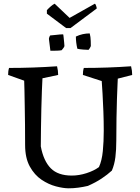

<svg xmlns="http://www.w3.org/2000/svg" viewBox="-20 -1008 758 1040"><path d="M352 12Q323 12 283 1.5Q243 -9 205 -34.5Q167 -60 141.5 -106Q116 -152 116 -223Q116 -277 115.5 -331.5Q115 -386 114 -434Q113 -482 112.5 -518Q112 -554 111 -571L24 -602Q24 -612 25 -621Q26 -630 29 -640Q159 -640 289 -649Q295 -625 295 -602L210 -584Q209 -561 207 -518Q205 -475 204 -421.5Q203 -368 202 -314Q201 -260 201 -215Q216 -136 255 -96.5Q294 -57 369 -57Q408 -57 448.5 -70Q489 -83 516 -103Q532 -138 537 -190Q542 -242 542 -299Q542 -352 540 -404Q538 -456 535.5 -499.5Q533 -543 531 -569L429 -602Q429 -612 430 -621Q431 -630 434 -640Q563 -640 690 -649Q696 -625 696 -602L618 -582Q618 -578 616.5 -548.5Q615 -519 613.5 -472Q612 -425 611 -367.5Q610 -310 610 -248Q610 -196 605 -156.5Q600 -117 586 -84Q562 -62 530.5 -41Q499 -20 456 -1Q430 5 404 8.5Q378 12 352 12ZM399 -744Q395 -761 393 -777.5Q391 -794 391 -810Q410 -819 428.5 -823Q447 -827 466 -827Q471 -808 471.5 -786Q472 -764 472 -759Q472 -757 466.5 -747.5Q461 -738 459 -738Q451 -738 430.5 -739.5Q410 -741 399 -744ZM253 -733 245 -797Q245 -802 248 -809Q251 -816 252 -816Q260 -816 283 -819Q306 -822 322 -822Q323 -822 324.5 -807.5Q326 -793 327.5 -778Q329 -763 329 -759Q329 -755 322.5 -746.5Q316 -738 314 -736Q304 -734 289 -733.5Q274 -733 253 -733ZM338 -856 234 -934V-953Q244 -964 255 -973.5Q266 -983 276 -988L357 -911L494 -988Q497 -987 500.5 -977Q504 -967 504 -962L362 -856Z"/></svg>

Font: Labrada
Style: Regular
Weight: 400
Designer: Mercedes Jáuregui
Foundry: Omnibus-Type Team
Version: Version 1.000; ttfautohint (v1.8.4.7-5d5b)